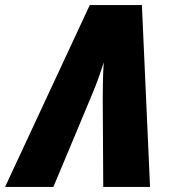

<svg xmlns="http://www.w3.org/2000/svg" viewBox="-77 -735 667 755"><path d="M-57 0H133L289 -373C302 -404 316 -443 331 -490C328 -451 327 -393 327 -348L329 0H513L481 -715H276Z"/></svg>

Font: Noto Sans UI SemiCondensed Black
Style: Italic
Weight: 900
Width: 4
Italic angle: -372°
Designer: Monotype Design Team
Foundry: Monotype Imaging Inc.
Version: Version 1.901